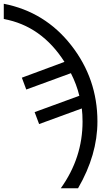

<svg xmlns="http://www.w3.org/2000/svg" viewBox="-85 -771 598 1021"><path d="M330.1 230H238.3Q354 68.4 354 -124Q354 -162.6 350.1 -194.3L123 -111.3L99.1 -174.8L336.9 -261.7Q322.3 -322.3 292 -381.8L54.7 -294.9L31.2 -357.9L257.8 -441.9Q135.7 -633.3 -64.9 -669.9V-751Q154.8 -708 293.9 -530Q433.1 -352.1 433.1 -125Q433.1 52.7 330.1 230Z"/></svg>

Font: Segoe UI Historic
Style: Regular
Weight: 400
Foundry: Microsoft Corporation
Version: Version 1.03